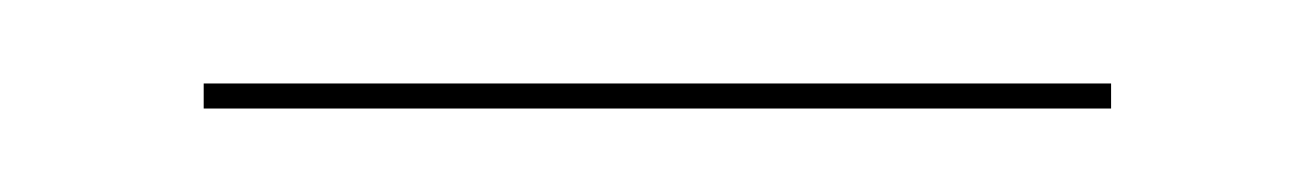

<svg xmlns="http://www.w3.org/2000/svg" viewBox="-20 -335 315 46"><path d="M28.8 -315V-309H246.2V-315Z"/></svg>

Font: Moniqa Black
Style: Regular
Weight: 900
Designer: Rajesh Rajput
Foundry: Rajesh Rajput
Version: Version 1.000